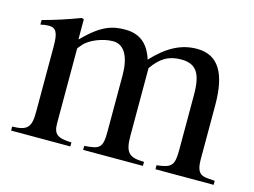

<svg xmlns="http://www.w3.org/2000/svg" viewBox="-71 -577 920 695"><g transform="rotate(15 389.0 -230.0)"><path d="M775 0V-15L749 -17C719 -19 706 -32 706 -77V-280C706 -398 671 -460 590 -460C532 -460 481 -434 427 -376C409 -433 375 -460 321 -460C276 -460 234 -451 168 -383H166V-457L158 -460C107 -441 74 -430 19 -415V-398C32 -401 40 -402 51 -402C77 -402 86 -385 86 -336V-88C86 -30 72 -16 16 -15V0H238V-15C185 -17 170 -27 170 -70V-348C170 -350 176 -357 183 -365C203 -389 252 -408 289 -408C332 -408 354 -366 354 -297V-86C354 -25 343 -19 286 -15V0H510V-15C453 -16 438 -30 438 -95V-347C468 -390 498 -408 545 -408C602 -408 622 -375 622 -296V-90C622 -32 613 -21 557 -15V0Z"/></g></svg>

Font: STIXGeneral
Style: Regular
Weight: 400
Designer: MicroPress Inc., with final additions and corrections provided by Coen Hoffman, Elsevier (retired)
Version: Version 1.1.0